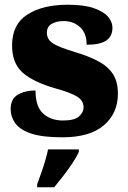

<svg xmlns="http://www.w3.org/2000/svg" viewBox="-20 -570 542 811"><path d="M243 10Q159 10 111.5 -6Q64 -22 44.5 -49.5Q25 -77 25 -109Q25 -153 56 -170.5Q87 -188 130 -188Q130 -119 162.5 -90Q195 -61 246 -61Q294 -61 313.5 -78Q333 -95 333 -117Q333 -146 304 -163Q275 -180 213 -197Q122 -223 76.5 -262.5Q31 -302 31 -378Q31 -467 95.5 -508.5Q160 -550 266 -550Q335 -550 376.5 -535.5Q418 -521 436.5 -499Q455 -477 455 -453Q455 -417 429 -399Q403 -381 346 -381Q346 -430 318 -455.5Q290 -481 249 -481Q218 -481 198 -469Q178 -457 178 -432Q178 -404 202.5 -387.5Q227 -371 297 -350Q351 -334 392 -313Q433 -292 455.5 -259.5Q478 -227 478 -174Q478 -92 419 -41Q360 10 243 10ZM137 208Q144 189 153.5 162.5Q163 136 171 108.5Q179 81 183 61H313V71Q304 92 286.5 118.5Q269 145 248 172Q227 199 209 221H137Z"/></svg>

Font: Noto Serif Devanagari Black
Style: Regular
Weight: 900
Designer: Universal Thirst, Indian Type Foundry and the Monotype Design Team
Foundry: Monotype Imaging Inc.
Version: Version 2.004; ttfautohint (v1.8.4.7-5d5b)